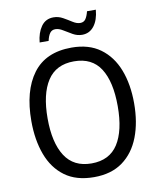

<svg xmlns="http://www.w3.org/2000/svg" viewBox="-98 -987 892 1073"><g transform="rotate(-10 348.0 -450.0)"><path d="M640 -358Q640 -250 608 -167Q576 -84 511.5 -37Q447 10 349 10Q248 10 183.5 -37.5Q119 -85 88 -168.5Q57 -252 57 -359Q57 -530 129.5 -627.5Q202 -725 349 -725Q447 -725 511.5 -678Q576 -631 608 -548.5Q640 -466 640 -358ZM149 -358Q149 -220 198 -144Q247 -68 348 -68Q450 -68 498.5 -143.5Q547 -219 547 -358Q547 -497 499 -572Q451 -647 349 -647Q247 -647 198 -571.5Q149 -496 149 -358ZM179 -784Q184 -838 209 -873.5Q234 -909 279 -909Q307 -909 332 -895Q357 -881 379.5 -866.5Q402 -852 422 -852Q442 -852 452.5 -867Q463 -882 470 -910H520Q515 -852 489 -818.5Q463 -785 421 -785Q394 -785 369 -799Q344 -813 321 -827.5Q298 -842 278 -842Q258 -842 247 -827Q236 -812 230 -784Z"/></g></svg>

Font: Noto Sans Myanmar SemiCondensed
Style: Regular
Weight: 400
Width: 4
Designer: Monotype Design Team
Foundry: Monotype Imaging Inc.
Version: Version 2.107; ttfautohint (v1.8.4.7-5d5b)